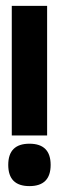

<svg xmlns="http://www.w3.org/2000/svg" viewBox="-20 -460 200 652"><path d="M20 -440H140V0H20ZM8 100Q8 28 80 28Q152 28 152 100Q152 172 80 172Q8 172 8 100Z"/></svg>

Font: SOV_poster
Style: Bold
Weight: 700
Version: Version 1.00